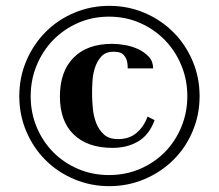

<svg xmlns="http://www.w3.org/2000/svg" viewBox="-20 -627 748 657"><path d="M353 -28Q410 -28 459 -49Q508 -70 544 -106.5Q580 -143 600.5 -192.5Q621 -242 621 -298Q621 -354 600.5 -403.5Q580 -453 544 -490Q508 -527 459 -548.5Q410 -570 353 -570Q296 -570 247 -548.5Q198 -527 162 -490Q126 -453 105.5 -403.5Q85 -354 85 -298Q85 -241 105.5 -192Q126 -143 162 -106.5Q198 -70 247 -49Q296 -28 353 -28ZM504 -393H417Q417 -413 412.5 -424Q408 -435 401 -441Q394 -447 385 -448.5Q376 -450 368 -450Q342 -450 327.5 -434.5Q313 -419 305.5 -397Q298 -375 296.5 -350.5Q295 -326 295 -308Q295 -285 297.5 -257.5Q300 -230 309 -206.5Q318 -183 335.5 -167Q353 -151 384 -151Q422 -151 447 -172Q472 -193 485 -228L509 -216Q491 -166 453.5 -143.5Q416 -121 365 -121Q280 -121 232.5 -166.5Q185 -212 185 -297Q185 -382 231.5 -429.5Q278 -477 364 -477Q383 -477 407 -473Q431 -469 452.5 -459Q474 -449 489 -433Q504 -417 504 -393ZM354 -607Q418 -607 474.5 -583Q531 -559 573 -517Q615 -475 639 -418.5Q663 -362 663 -298Q663 -234 639 -177.5Q615 -121 573 -79.5Q531 -38 474.5 -14Q418 10 354 10Q290 10 233.5 -14Q177 -38 135.5 -79.5Q94 -121 70 -177.5Q46 -234 46 -298Q46 -362 70 -418.5Q94 -475 135.5 -517Q177 -559 233.5 -583Q290 -607 354 -607Z"/></svg>

Font: Gamine
Style: Bold
Weight: 700
Designer: Tapiwanashe Sebastian Garikayi
Version: Version 1.000